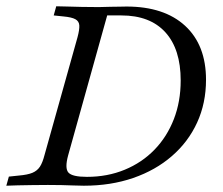

<svg xmlns="http://www.w3.org/2000/svg" viewBox="-29 -591 709 611"><path d="M123.4 -2.4Q99.2 -2.4 74.2 -2Q49.2 -1.6 27.4 -1.2Q5.6 -0.8 -8.9 0L-0.8 -29L30.6 -32.3Q58.9 -34.7 74.2 -41.1Q89.5 -47.6 98 -60.5Q106.5 -73.4 112.9 -98.4L217.7 -472.6Q224.2 -496.8 223.4 -510.1Q222.6 -523.4 210.9 -529.8Q199.2 -536.3 172.6 -538.7L141.9 -541.9L150 -571Q163.7 -571 185.1 -570.2Q206.5 -569.4 231.5 -569Q256.5 -568.5 281.5 -568.5H287.1Q306.5 -569.4 323 -569.4Q339.5 -569.4 352.8 -569.8Q366.1 -570.2 373.4 -570.2Q493.5 -570.2 560.1 -508.9Q626.6 -447.6 626.6 -337.1Q626.6 -262.9 598.4 -201.2Q570.2 -139.5 518.1 -94.4Q466.1 -49.2 394.8 -24.6Q323.4 0 237.9 0Q223.4 0 204.8 -0.8Q186.3 -1.6 166.1 -2Q146 -2.4 123.4 -2.4ZM247.6 -28.2Q312.9 -28.2 367.7 -50.8Q422.6 -73.4 462.5 -114.5Q502.4 -155.6 524.2 -211.7Q546 -267.7 546 -334.7Q546 -434.7 497.2 -488.3Q448.4 -541.9 357.3 -541.9H312.1L187.9 -96.8Q176.6 -55.6 188.7 -41.9Q200.8 -28.2 247.6 -28.2Z"/></svg>

Font: Playfair 5pt SemiExpanded Light Light
Style: Italic
Weight: 300
Italic angle: -15.6°
Version: Version 2.203